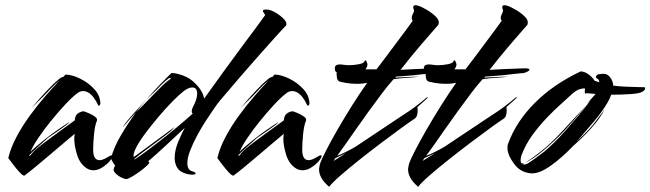

<svg xmlns="http://www.w3.org/2000/svg" viewBox="-20 -662 2513 742"><path d="M74 17Q68 17 55.5 3.5Q43 -10 30.5 -26.5Q18 -43 12 -51Q21 -90 43.5 -132.5Q66 -175 96 -216Q126 -257 156.5 -292Q187 -327 210 -351Q193 -338 174 -317.5Q155 -297 148 -290Q136 -278 124 -266.5Q112 -255 102 -244Q132 -281 161.5 -312Q191 -343 204 -353Q207 -356 212.5 -360Q218 -364 225 -365L233 -374Q260 -373 291 -357.5Q322 -342 344.5 -317.5Q367 -293 368 -262Q368 -258 364 -254.5Q360 -251 358 -258Q351 -273 342 -285Q333 -297 322 -304Q312 -310 301 -310Q289 -310 279 -302Q259 -287 231.5 -257.5Q204 -228 176.5 -194Q149 -160 127.5 -128Q106 -96 98 -75Q104 -82 119 -95Q134 -108 151 -121.5Q168 -135 180 -144Q184 -147 197 -156Q210 -165 224.5 -175Q239 -185 248 -190Q248 -188 236.5 -179Q225 -170 209 -159Q193 -148 179.5 -139Q166 -130 163 -127Q152 -117 137.5 -104Q123 -91 111 -80Q99 -69 95 -64Q93 -60 94 -59Q95 -58 98 -62Q107 -75 125 -90Q143 -105 164.5 -120.5Q186 -136 203 -149Q223 -164 239.5 -175.5Q256 -187 269 -197Q270 -218 284.5 -226Q299 -234 307 -231Q313 -229 325.5 -223.5Q338 -218 348 -210.5Q358 -203 354 -194Q347 -178 343.5 -144.5Q340 -111 340 -83Q340 -43 365 -43Q378 -43 400 -57Q408 -62 412 -62Q415 -62 415 -59Q415 -55 410 -47.5Q405 -40 403 -38Q391 -25 374.5 -14.5Q358 -4 341 -4Q334 -4 327 -6Q320 -8 313 -13Q288 -30 277.5 -65Q267 -100 267 -125Q267 -131 267.5 -136Q268 -141 269 -145Q258 -136 232.5 -114.5Q207 -93 176 -66.5Q145 -40 117 -17Q89 6 74 17Z M468 30Q462 30 450 24.5Q438 19 428.5 10Q419 1 419 -7Q419 -12 424 -20L425 -22Q411 -41 409 -51Q421 -95 448 -140.5Q475 -186 506 -228Q490 -212 476.5 -195.5Q463 -179 453 -169Q470 -195 497 -224Q524 -253 546 -278Q536 -266 526 -254Q516 -242 506 -228Q512 -234 517.5 -240Q523 -246 529 -251Q535 -257 548.5 -271Q562 -285 578.5 -302Q595 -319 609.5 -333Q624 -347 632 -352Q645 -361 638 -361Q633 -361 621.5 -351Q610 -341 599.5 -330Q589 -319 586 -316L546 -278Q575 -311 600.5 -337.5Q626 -364 643 -380Q664 -379 689 -369.5Q714 -360 732 -342Q763 -313 769 -281Q804 -330 840.5 -380.5Q877 -431 910.5 -476Q944 -521 969 -554.5Q994 -588 1005 -604Q1002 -609 999 -613Q996 -617 996 -620Q996 -626 1013 -625Q1027 -624 1045.5 -613Q1064 -602 1077 -588.5Q1090 -575 1086 -564Q1074 -552 1047 -522Q1020 -492 983.5 -451Q947 -410 907 -363.5Q867 -317 829 -272Q823 -265 809 -245Q795 -225 777 -197.5Q759 -170 742.5 -139.5Q726 -109 715 -80.5Q704 -52 704 -32Q704 -5 723 0Q736 4 736 8Q736 13 722 13Q711 13 698 9Q674 2 664.5 -14.5Q655 -31 655 -51Q655 -81 668.5 -113.5Q682 -146 694 -168Q663 -139 625 -103.5Q587 -68 552 -38Q554 -38 556 -36Q560 -34 549.5 -23.5Q539 -13 522 -0.5Q505 12 489.5 21Q474 30 468 30ZM504 -48Q518 -57 543 -75.5Q568 -94 599.5 -118.5Q631 -143 664 -170.5Q697 -198 725 -223Q721 -225 721 -232Q721 -239 725 -247Q734 -264 738 -277Q742 -290 742 -300Q742 -324 723 -324Q708 -324 689 -309Q672 -296 646 -269.5Q620 -243 592.5 -210.5Q565 -178 541.5 -146.5Q518 -115 505.5 -90.5Q493 -66 497 -55L648 -166Q650 -168 651.5 -169Q653 -170 653 -170Q654 -170 649 -164.5Q644 -159 639 -154Q625 -143 599 -123.5Q573 -104 546.5 -84.5Q520 -65 502 -50Q498 -47 498.5 -46Q499 -45 504 -48Z M882 17Q876 17 863.5 3.5Q851 -10 838.5 -26.5Q826 -43 820 -51Q829 -90 851.5 -132.5Q874 -175 904 -216Q934 -257 964.5 -292Q995 -327 1018 -351Q1001 -338 982 -317.5Q963 -297 956 -290Q944 -278 932 -266.5Q920 -255 910 -244Q940 -281 969.5 -312Q999 -343 1012 -353Q1015 -356 1020.5 -360Q1026 -364 1033 -365L1041 -374Q1068 -373 1099 -357.5Q1130 -342 1152.5 -317.5Q1175 -293 1176 -262Q1176 -258 1172 -254.5Q1168 -251 1166 -258Q1159 -273 1150 -285Q1141 -297 1130 -304Q1120 -310 1109 -310Q1097 -310 1087 -302Q1067 -287 1039.5 -257.5Q1012 -228 984.5 -194Q957 -160 935.5 -128Q914 -96 906 -75Q912 -82 927 -95Q942 -108 959 -121.5Q976 -135 988 -144Q992 -147 1005 -156Q1018 -165 1032.5 -175Q1047 -185 1056 -190Q1056 -188 1044.5 -179Q1033 -170 1017 -159Q1001 -148 987.5 -139Q974 -130 971 -127Q960 -117 945.5 -104Q931 -91 919 -80Q907 -69 903 -64Q901 -60 902 -59Q903 -58 906 -62Q915 -75 933 -90Q951 -105 972.5 -120.5Q994 -136 1011 -149Q1031 -164 1047.5 -175.5Q1064 -187 1077 -197Q1078 -218 1092.5 -226Q1107 -234 1115 -231Q1121 -229 1133.5 -223.5Q1146 -218 1156 -210.5Q1166 -203 1162 -194Q1155 -178 1151.5 -144.5Q1148 -111 1148 -83Q1148 -43 1173 -43Q1186 -43 1208 -57Q1216 -62 1220 -62Q1223 -62 1223 -59Q1223 -55 1218 -47.5Q1213 -40 1211 -38Q1199 -25 1182.5 -14.5Q1166 -4 1149 -4Q1142 -4 1135 -6Q1128 -8 1121 -13Q1096 -30 1085.5 -65Q1075 -100 1075 -125Q1075 -131 1075.5 -136Q1076 -141 1077 -145Q1066 -136 1040.5 -114.5Q1015 -93 984 -66.5Q953 -40 925 -17Q897 6 882 17Z M1252 60Q1230 41 1221.5 24.5Q1213 8 1213 -7Q1213 -13 1214.5 -18.5Q1216 -24 1217 -30Q1222 -45 1240.5 -81Q1259 -117 1285.5 -163Q1312 -209 1342 -256.5Q1372 -304 1399 -342Q1390 -340 1380.5 -339Q1371 -338 1362 -338Q1337 -338 1317.5 -341.5Q1298 -345 1295 -346Q1285 -348 1282.5 -359.5Q1280 -371 1281 -383Q1278 -384 1277 -386Q1276 -388 1275 -389Q1275 -391 1274.5 -393Q1274 -395 1274 -397Q1274 -407 1279.5 -410Q1285 -413 1292 -413Q1300 -413 1309.5 -411.5Q1319 -410 1329 -410Q1346 -410 1365 -413.5Q1384 -417 1387 -423Q1390 -429 1393 -429Q1395 -429 1399 -418Q1399 -417 1399.5 -416Q1400 -415 1400 -413Q1400 -404 1392 -394H1435Q1452 -416 1472.5 -443.5Q1493 -471 1513.5 -498.5Q1534 -526 1550.5 -548Q1567 -570 1575 -582Q1571 -586 1571 -592Q1571 -600 1575.5 -608Q1580 -616 1580 -620Q1580 -623 1578.5 -627Q1577 -631 1577 -634Q1577 -642 1586 -642Q1588 -642 1596 -640Q1609 -636 1629.5 -624Q1650 -612 1665 -597Q1680 -582 1674 -566Q1667 -558 1649.5 -538Q1632 -518 1610 -492.5Q1588 -467 1566.5 -440.5Q1545 -414 1528 -392Q1555 -394 1583.5 -395Q1612 -396 1634.5 -397Q1657 -398 1664 -398Q1682 -398 1682 -393Q1682 -389 1674 -385Q1666 -381 1657 -379Q1656 -380 1629.5 -377Q1603 -374 1577 -371Q1565 -370 1546.5 -368.5Q1528 -367 1511 -366L1507 -362Q1529 -363 1556.5 -364.5Q1584 -366 1600 -366Q1583 -363 1555 -361.5Q1527 -360 1501 -356Q1481 -334 1456.5 -301.5Q1432 -269 1405.5 -232.5Q1379 -196 1355 -161.5Q1331 -127 1312 -100Q1293 -73 1283 -60Q1297 -65 1316 -74.5Q1335 -84 1354 -95Q1398 -124 1448.5 -158Q1499 -192 1537 -217Q1561 -232 1584.5 -249.5Q1608 -267 1630 -286Q1632 -288 1632.5 -286Q1633 -284 1631 -282L1593 -248Q1594 -244 1594 -240.5Q1594 -237 1594 -233Q1594 -224 1591.5 -216Q1589 -208 1582 -203Q1565 -192 1530.5 -167Q1496 -142 1453 -109.5Q1410 -77 1368.5 -44Q1327 -11 1295 17Q1263 45 1252 60ZM1269 -40 1317 -70 1276 -51Z M1596 60Q1574 41 1565.5 24.5Q1557 8 1557 -7Q1557 -13 1558.5 -18.5Q1560 -24 1561 -30Q1566 -45 1584.5 -81Q1603 -117 1629.5 -163Q1656 -209 1686 -256.5Q1716 -304 1743 -342Q1734 -340 1724.5 -339Q1715 -338 1706 -338Q1681 -338 1661.5 -341.5Q1642 -345 1639 -346Q1629 -348 1626.5 -359.5Q1624 -371 1625 -383Q1622 -384 1621 -386Q1620 -388 1619 -389Q1619 -391 1618.5 -393Q1618 -395 1618 -397Q1618 -407 1623.5 -410Q1629 -413 1636 -413Q1644 -413 1653.5 -411.5Q1663 -410 1673 -410Q1690 -410 1709 -413.5Q1728 -417 1731 -423Q1734 -429 1737 -429Q1739 -429 1743 -418Q1743 -417 1743.5 -416Q1744 -415 1744 -413Q1744 -404 1736 -394H1779Q1796 -416 1816.5 -443.5Q1837 -471 1857.5 -498.5Q1878 -526 1894.5 -548Q1911 -570 1919 -582Q1915 -586 1915 -592Q1915 -600 1919.5 -608Q1924 -616 1924 -620Q1924 -623 1922.5 -627Q1921 -631 1921 -634Q1921 -642 1930 -642Q1932 -642 1940 -640Q1953 -636 1973.5 -624Q1994 -612 2009 -597Q2024 -582 2018 -566Q2011 -558 1993.5 -538Q1976 -518 1954 -492.5Q1932 -467 1910.5 -440.5Q1889 -414 1872 -392Q1899 -394 1927.5 -395Q1956 -396 1978.5 -397Q2001 -398 2008 -398Q2026 -398 2026 -393Q2026 -389 2018 -385Q2010 -381 2001 -379Q2000 -380 1973.5 -377Q1947 -374 1921 -371Q1909 -370 1890.5 -368.5Q1872 -367 1855 -366L1851 -362Q1873 -363 1900.5 -364.5Q1928 -366 1944 -366Q1927 -363 1899 -361.5Q1871 -360 1845 -356Q1825 -334 1800.5 -301.5Q1776 -269 1749.5 -232.5Q1723 -196 1699 -161.5Q1675 -127 1656 -100Q1637 -73 1627 -60Q1641 -65 1660 -74.5Q1679 -84 1698 -95Q1742 -124 1792.5 -158Q1843 -192 1881 -217Q1905 -232 1928.5 -249.5Q1952 -267 1974 -286Q1976 -288 1976.5 -286Q1977 -284 1975 -282L1937 -248Q1938 -244 1938 -240.5Q1938 -237 1938 -233Q1938 -224 1935.5 -216Q1933 -208 1926 -203Q1909 -192 1874.5 -167Q1840 -142 1797 -109.5Q1754 -77 1712.5 -44Q1671 -11 1639 17Q1607 45 1596 60ZM1613 -40 1661 -70 1620 -51Z M2037 8Q2023 8 2007.5 2.5Q1992 -3 1980 -14Q1968 -25 1954.5 -47.5Q1941 -70 1941 -92Q1941 -101 1944 -108Q1976 -194 2048 -265.5Q2120 -337 2224 -386Q2238 -386 2253 -375.5Q2268 -365 2278 -350L2296 -344Q2295 -355 2289 -357.5Q2283 -360 2283 -365Q2285 -374 2296 -375.5Q2307 -377 2312 -377Q2328 -377 2338.5 -362.5Q2349 -348 2350 -331Q2374 -328 2400 -327Q2426 -326 2445.5 -325.5Q2465 -325 2467 -325H2470Q2473 -325 2473 -321Q2473 -314 2465 -309Q2455 -301 2418.5 -298.5Q2382 -296 2342 -296Q2337 -281 2327 -264Q2317 -247 2304 -229Q2295 -216 2277 -194.5Q2259 -173 2240 -151Q2221 -129 2208 -114Q2217 -122 2237.5 -142.5Q2258 -163 2271 -179Q2276 -185 2286 -198.5Q2296 -212 2305.5 -224.5Q2315 -237 2317 -241Q2304 -214 2284 -189Q2264 -164 2244 -144Q2224 -124 2210 -111.5Q2196 -99 2194 -97Q2152 -53 2109.5 -22.5Q2067 8 2037 8ZM2005 -26Q2010 -26 2017 -29Q2028 -35 2045.5 -48Q2063 -61 2082 -75Q2099 -89 2120 -109.5Q2141 -130 2166 -158Q2188 -183 2213 -212.5Q2238 -242 2262 -274L2247 -260Q2254 -267 2264.5 -279.5Q2275 -292 2282 -299Q2251 -301 2245 -302Q2244 -300 2242 -300Q2240 -300 2240 -307Q2240 -309 2240 -312.5Q2240 -316 2241 -320Q2231 -321 2219 -317Q2207 -313 2192 -300Q2175 -284 2148 -260Q2121 -236 2092 -205.5Q2063 -175 2037.5 -140Q2012 -105 1997 -66Q1992 -54 1992 -42Q1992 -25 2007 -32Q2002 -29 2002 -28Q2002 -26 2005 -26ZM2007 -32Q2026 -42 2067.5 -74.5Q2109 -107 2152 -154Q2166 -169 2184 -188.5Q2202 -208 2219 -226Q2236 -244 2245 -254Q2222 -226 2202.5 -203.5Q2183 -181 2165 -161Q2123 -116 2079.5 -80Q2036 -44 2007 -32Z"/></svg>

Font: Smooch
Style: Regular
Weight: 400
Designer: Robert E. Leuschke
Foundry: Robert E. Leuschke
Version: Version 1.010; ttfautohint (v1.8.3)